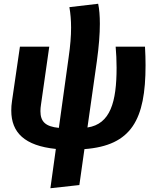

<svg xmlns="http://www.w3.org/2000/svg" viewBox="-20 -779 823 1021"><path d="M402 205 429 14C680 -5 754 -143 754 -432C754 -463 753 -497 751 -531H595C598 -496 600 -458 600 -419C600 -237 567 -119 445 -101L495 -453C506 -532 511 -598 511 -652C511 -695 508 -731 502 -759L349 -741C355 -707 358 -671 358 -632C358 -587 354 -536 345 -474L293 -99C222 -106 195 -132 195 -188C195 -199 196 -210 198 -223L242 -531H86L44 -243C41 -225 40 -207 40 -191C40 -74 111 -4 277 13L248 222Z"/></svg>

Font: Fira Sans OT
Style: Bold Italic
Weight: 700
Italic angle: -8°
Designer: Carrois Corporate & Edenspiekermann
Foundry: Carrois Corporate GbR & Edenspiekermann AG
Version: Version 2.001